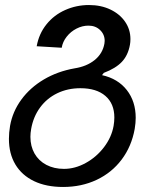

<svg xmlns="http://www.w3.org/2000/svg" viewBox="-20 -572 640 764"><path d="M15.5 -19.5Q15.5 -44 20 -71Q30 -128 65 -175.8Q100 -223.5 154.5 -255.8Q209 -288 276.5 -300Q325 -307.5 356.8 -333.2Q388.5 -359 395.5 -398.5Q396.5 -405.5 396.5 -409.5Q396.5 -435 378.2 -452.5Q360 -470 332 -470Q307.5 -470 284.5 -458.2Q261.5 -446.5 245.5 -426.2Q229.5 -406 225.5 -382L126 -388Q135 -438 165 -475.2Q195 -512.5 239.5 -532.2Q284 -552 334 -552Q382 -552 419.5 -534Q457 -516 478 -485.2Q499 -454.5 499 -416.5Q499 -404 497 -393.5Q489.5 -352 465 -326Q440.5 -300 393 -282L386 -273Q449 -259 484.5 -213.8Q520 -168.5 520 -103Q520 -83 516 -59Q503.5 10.5 464.2 62.8Q425 115 364.8 143.5Q304.5 172 231 172Q164 172 115.5 148.8Q67 125.5 41.2 82.5Q15.5 39.5 15.5 -19.5ZM432 -71Q435 -88.5 435 -104.5Q435 -159.5 399.5 -190.2Q364 -221 300 -221Q249.5 -221 208 -201Q166.5 -181 139.5 -144.2Q112.5 -107.5 104 -59Q101 -42.5 101 -27.5Q101 10 117.5 39Q134 68 164.5 84Q195 100 234.5 100Q278.5 100 321.2 76.5Q364 53 394 13.5Q424 -26 432 -71Z"/></svg>

Font: JuliaMono Italic
Style: Regular
Weight: 400
Italic angle: -9°
Monospace: yes
Designer: cormullion
Foundry: corm
Version: Version 0.049; ttfautohint (v1.8.4)